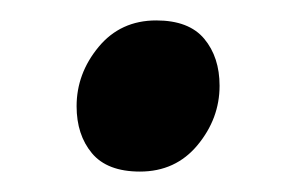

<svg xmlns="http://www.w3.org/2000/svg" viewBox="-20 -366 290 188"><path d="M117 -198Q85 -198 70 -216Q55 -234 55 -262Q55 -294 76.5 -320Q98 -346 133 -346Q165 -346 180 -328Q195 -310 195 -282Q195 -250 173.5 -224Q152 -198 117 -198Z"/></svg>

Font: Spectral SC ExtraBold
Style: Italic
Weight: 800
Italic angle: -10°
Designer: Jean-Baptiste Levee
Foundry: Production Type
Version: Version 2.001